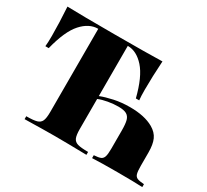

<svg xmlns="http://www.w3.org/2000/svg" viewBox="-141 -926 1232 1143"><g transform="rotate(30 475.5 -354.0)"><path d="M946 -20V0Q889 -3 772 -3Q660 -3 601 0V-20Q633 -22 647 -28Q661 -34 666.5 -51Q672 -68 672 -106V-229Q672 -276 665.5 -299.5Q659 -323 640.5 -333.5Q622 -344 584 -344Q550 -344 513.5 -337.5Q477 -331 451 -320V-113Q451 -71 459.5 -52Q468 -33 490.5 -26.5Q513 -20 562 -20V0Q421 -3 343 -3Q272 -3 137 0V-20Q186 -20 208.5 -26.5Q231 -33 239.5 -52Q248 -71 248 -113V-685H247Q186 -685 134.5 -627.5Q83 -570 50 -438H27Q30 -464 30 -510Q30 -597 23 -708Q118 -705 350 -705Q581 -705 676 -708Q669 -597 669 -510Q669 -464 672 -438H649Q616 -569 564 -627Q512 -685 452 -685H451V-340Q486 -354 537 -365Q588 -376 646 -376Q746 -376 807 -341Q845 -319 860 -285.5Q875 -252 875 -197V-106Q875 -68 880 -51Q885 -34 899.5 -28Q914 -22 946 -20Z"/></g></svg>

Font: Playfair Display SC Black
Style: Regular
Weight: 900
Designer: Claus Eggers Sørensen
Foundry: Claus Eggers Sørensen
Version: Version 1.200; ttfautohint (v1.6)